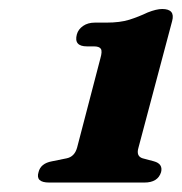

<svg xmlns="http://www.w3.org/2000/svg" viewBox="-20 -738 394 416"><path d="M168.5 -637.5Q139.5 -637.5 146.5 -663.5Q149.5 -674.5 160 -681.8Q170.5 -689 185.5 -689H210.5Q240 -689 260 -695.2Q280 -701.5 300 -711Q319 -718.5 331.5 -718.5Q360 -718.5 353 -692.5L280 -418Q274.5 -399.5 289 -395L313.5 -388.5Q333.5 -383 329 -365Q322 -342.5 293 -342.5H86.5Q56.5 -342.5 63.5 -365Q68 -384 92.5 -388.5L124.5 -395Q141.5 -398.5 147 -418L197.5 -611.5Q202 -627 198.5 -632.2Q195 -637.5 183.5 -637.5Z"/></svg>

Font: Fraunces 9pt S050
Style: Bold Italic
Weight: 700
Italic angle: -16°
Version: Version 1.000; ttfautohint (v1.8.3)